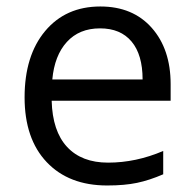

<svg xmlns="http://www.w3.org/2000/svg" viewBox="-20 -565 601 595"><path d="M312 9.8Q193.4 9.8 124.8 -62.5Q56.2 -134.8 56.2 -263.2Q56.2 -392.6 119.9 -468.8Q183.6 -544.9 291 -544.9Q391.6 -544.9 450.2 -478.8Q508.8 -412.6 508.8 -304.2V-252.9H140.1Q142.6 -158.7 187.7 -109.9Q232.9 -61 314.9 -61Q401.4 -61 485.8 -97.2V-24.9Q442.9 -6.3 404.5 1.7Q366.2 9.8 312 9.8ZM290 -477.1Q225.6 -477.1 187.3 -435.1Q148.9 -393.1 142.1 -318.8H421.9Q421.9 -395.5 387.7 -436.3Q353.5 -477.1 290 -477.1Z"/></svg>

Font: f02537652
Style: Regular
Weight: 400
Foundry: Ascender Corporation
Version: Version 1.10